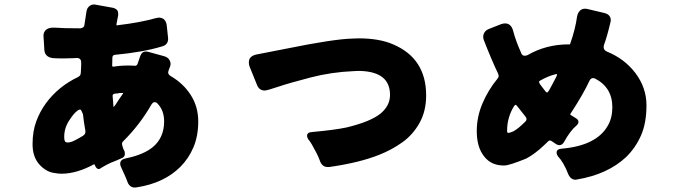

<svg xmlns="http://www.w3.org/2000/svg" viewBox="-20 -812 3040 861"><path d="M483 -518Q483 -513 488 -513L511 -516Q531 -518 545 -518H566Q575 -518 579.5 -517.5Q584 -517 585 -517Q594 -517 597 -526L609 -561Q616 -581 634 -581Q639 -581 643 -580L716 -560Q734 -555 741 -541Q745 -533 745 -526Q745 -516 737 -499Q735 -491 734 -488Q734 -477 747 -470Q803 -437 836 -385Q869 -333 869 -267.5Q869 -202 847.5 -151.5Q826 -101 789 -64Q716 9 594 28Q589 29 585 29Q559 29 550 -1Q545 -15 525 -58Q519 -69 519 -78Q519 -97 545 -102Q624 -118 666 -153Q716 -195 716 -268Q716 -318 685 -349Q680 -354 673 -354Q666 -354 659 -343Q606 -251 531 -177Q527 -172 527 -168Q527 -165 528 -161L532 -147L539 -132Q540 -127 540 -122Q540 -107 524 -102Q518 -100 513 -97Q501 -92 494 -89Q466 -79 432 -58Q428 -54 423 -54Q415 -54 409 -64L403 -76Q324 -33 256 -33Q241 -33 226 -36Q188 -40 157 -74Q126 -108 126 -165.5Q126 -223 142.5 -267.5Q159 -312 186 -349Q242 -425 331 -467Q340 -473 341 -478Q343 -486 343 -497Q343 -498 344 -519V-530Q344 -531 344 -532Q344 -542 339 -547Q334 -552 324 -552Q323 -552 307 -551Q291 -550 263 -550Q230 -550 216.5 -551.5Q203 -553 193 -560Q181 -569 179 -586Q175 -651 175 -652Q175 -668 186 -678Q197 -688 218 -688Q222 -688 226 -688Q261 -685 340 -685Q348 -686 353 -689.5Q358 -693 359 -703L368 -762Q371 -778 383 -786Q391 -792 403 -792Q406 -792 409 -791L487 -777Q496 -775 503 -769Q510 -763 510 -750Q510 -747 510 -744Q502 -704 502 -702L503 -699Q503 -698 505 -698Q507 -698 509 -699Q609 -711 676 -730Q689 -733 691 -733Q693 -733 693 -733Q703 -733 712 -728Q726 -718 728 -696Q734 -641 734 -639Q734 -611 707 -604Q622 -578 494 -566Q489 -565 487 -562.5Q485 -560 484 -555ZM487 -359Q488 -337 489 -332Q495 -336 510 -361L530 -390Q532 -393 532 -395Q532 -395 528 -395Q524 -395 522.5 -395Q521 -395 517 -395Q513 -395 509 -393H499Q499 -393 498.5 -392.5Q498 -392 497 -392Q496 -392 492.5 -391.5Q489 -391 487 -388Q485 -385 485 -383Q485 -381 485.5 -375Q486 -369 487 -359ZM268 -199Q268 -181 273 -176Q277 -173 284 -173Q297 -173 315.5 -182.5Q334 -192 352 -203Q363 -210 363 -221Q363 -223 363 -225Q356 -263 352 -300Q346 -317 340 -321Q333 -321 324 -313Q311 -303 293 -276Q268 -240 268 -199Z M1357 -203Q1357 -219 1380 -220Q1479 -229 1532 -240Q1642 -266 1688 -304Q1729 -339 1729 -386Q1729 -388 1729 -391Q1727 -448 1684 -473Q1648 -494 1585 -494Q1576 -494 1566 -493Q1467 -489 1372.5 -464.5Q1278 -440 1227.5 -423Q1177 -406 1167 -406Q1143 -406 1133 -430L1099 -514Q1096 -523 1096 -531Q1096 -532 1096 -532Q1096 -541 1099 -548Q1107 -562 1127 -567L1265 -594Q1477 -637 1560 -639Q1582 -640 1589 -640Q1681 -640 1743 -613Q1891 -550 1891 -384Q1891 -314 1861.5 -261Q1832 -208 1784.5 -174Q1737 -140 1681 -118Q1591 -82 1456 -63Q1451 -63 1449 -63Q1423 -63 1413 -95Q1404 -120 1378 -165Q1374 -171 1371 -176Q1368 -181 1364 -185Q1357 -195 1357 -203Z M2829 -485Q2879 -419 2879 -339.5Q2879 -260 2854.5 -204.5Q2830 -149 2788 -108Q2705 -30 2567 -7Q2564 -6 2561 -6Q2538 -6 2527 -34Q2507 -85 2482 -111Q2476 -120 2476 -127Q2476 -143 2496 -145Q2655 -158 2706 -249Q2726 -284 2726 -331Q2726 -420 2648 -460Q2642 -462 2640 -462Q2630 -462 2624 -451Q2597 -392 2539 -303Q2537 -300 2537 -299Q2537 -298 2540 -296L2564 -281Q2574 -274 2574 -265.5Q2574 -257 2566 -250Q2537 -226 2508 -173Q2500 -161 2488 -161Q2482 -161 2475 -165L2451 -181Q2448 -182 2445 -182Q2442 -182 2439 -179Q2429 -169 2418 -159Q2379 -122 2340 -101Q2263 -70 2243 -70Q2239 -70 2233 -70Q2174 -72 2143 -122Q2118 -161 2118 -224.5Q2118 -288 2143.5 -348Q2169 -408 2210 -458Q2216 -465 2216 -470.5Q2216 -476 2214 -481Q2183 -546 2149 -634Q2144 -650 2150.5 -663Q2157 -676 2172 -682L2228 -704Q2237 -707 2245 -707Q2272 -707 2281 -674Q2293 -628 2317 -575V-574Q2322 -562 2333 -562Q2339 -562 2346 -565Q2429 -613 2530 -613H2536Q2560 -680 2568 -739Q2571 -753 2578 -761Q2587 -773 2604 -773Q2610 -773 2617 -771L2689 -754Q2719 -747 2719 -721Q2719 -716 2717 -710Q2703 -650 2688 -609Q2687 -605 2687 -601Q2687 -587 2701 -581Q2780 -549 2829 -485ZM2471 -479Q2438 -471 2403 -451Q2398 -449 2397 -445Q2398 -437 2414 -418L2427 -401Q2431 -397 2434 -397Q2440 -400 2457 -434Q2466 -451 2472 -462.5Q2478 -474 2478 -477Q2478 -480 2475.5 -480Q2473 -480 2471 -479ZM2260 -216Q2266 -216 2282 -223Q2303 -234 2334 -265Q2341 -271 2341 -277.5Q2341 -284 2335 -291Q2310 -322 2302.5 -332Q2295 -342 2292.5 -342Q2290 -342 2285 -336Q2254 -285 2254 -226Q2254 -220 2255.5 -218Q2257 -216 2260 -216Z"/></svg>

Font: Tsunagi Gothic Black
Style: Regular
Weight: 900
Designer: Yoshimichi Ohira
Foundry: Positype
Version: Version 1.001